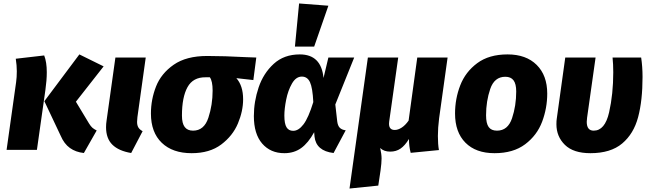

<svg xmlns="http://www.w3.org/2000/svg" viewBox="-20 -865 3750 1108"><path d="M330 -82 236 -281 438 -551 578 -482 418 -278 494 -152Q504 -136 513 -128Q522 -120 538 -112L464 18Q417 13 383.5 -11Q350 -35 330 -82ZM73 -391Q77 -419 77 -454Q77 -488 71 -526L235 -545Q250 -507 250 -448Q250 -402 242 -346L193 0H18Z M773 -189Q771 -169 771 -162Q771 -142 778.5 -129.5Q786 -117 803 -108L737 18Q665 6 628.5 -30Q592 -66 592 -131Q592 -150 595 -169L646 -533H821Z M851 -210Q851 -291 880.5 -366Q910 -441 982.5 -491.5Q1055 -542 1176 -542Q1272 -542 1403 -535Q1421 -535 1459 -533L1442 -403L1344 -414Q1383 -370 1383 -292Q1383 -224 1353 -152.5Q1323 -81 1256.5 -31Q1190 19 1086 19Q976 19 913.5 -41Q851 -101 851 -210ZM1207 -342Q1207 -397 1191 -419H1167Q1094 -420 1062 -362Q1030 -304 1030 -198Q1030 -153 1046 -132Q1062 -111 1094 -111Q1158 -111 1182.5 -185.5Q1207 -260 1207 -342Z M1847 -415 1875 -533H2024L1915 -262L1926 -165Q1929 -140 1940.5 -128Q1952 -116 1975 -113L1905 18Q1804 6 1795 -77L1793 -102Q1759 -40 1718 -10.5Q1677 19 1621 19Q1541 19 1493 -36.5Q1445 -92 1445 -195Q1445 -279 1472.5 -360.5Q1500 -442 1559.5 -496.5Q1619 -551 1710 -551Q1834 -551 1847 -415ZM1621 -198Q1621 -151 1633.5 -130.5Q1646 -110 1672 -110Q1703 -110 1731.5 -147.5Q1760 -185 1788 -276Q1784 -358 1769 -390.5Q1754 -423 1722 -423Q1688 -423 1665 -383Q1642 -343 1631.5 -290Q1621 -237 1621 -198ZM1875 -832 1793 -596H1682L1706 -845Z M2507 -80Q2507 -32 2513 1L2350 17Q2340 -20 2340 -63Q2317 -25 2291.5 -7.5Q2266 10 2232 10Q2195 10 2174 -11Q2182 25 2182 50Q2182 76 2176 119L2163 206L1997 223L2103 -533H2278L2226 -164Q2225 -159 2225 -151Q2225 -115 2258 -115Q2277 -115 2298 -128.5Q2319 -142 2338 -169L2388 -533H2563L2514 -182Q2507 -127 2507 -80Z M2606 -210Q2606 -295 2636 -372.5Q2666 -450 2734 -500.5Q2802 -551 2909 -551Q3016 -551 3077 -490.5Q3138 -430 3138 -325Q3138 -241 3108.5 -162.5Q3079 -84 3010.5 -32.5Q2942 19 2834 19Q2726 19 2666 -41.5Q2606 -102 2606 -210ZM2959 -337Q2959 -381 2943.5 -401.5Q2928 -422 2896 -422Q2833 -422 2809 -351.5Q2785 -281 2785 -200Q2785 -153 2800 -132Q2815 -111 2848 -111Q2911 -111 2935 -183Q2959 -255 2959 -337Z M3688 -421Q3688 -285 3662.5 -189Q3637 -93 3570.5 -37Q3504 19 3387 19Q3289 19 3240 -29Q3191 -77 3191 -148Q3191 -169 3193 -180L3242 -533H3417L3368 -186Q3366 -170 3366 -162Q3366 -111 3406 -111Q3471 -111 3495 -216.5Q3519 -322 3519 -448Q3519 -494 3515 -533H3680Q3688 -480 3688 -421Z"/></svg>

Font: Trujillo ExtraBold
Style: Italic
Weight: 800
Italic angle: -8°
Designer: Fira Sans original fonts by bBox Type GmbH, Carrois Corporate GbR, & Edenspiekermann AG / Changes by Cristiano Sobral
Foundry: Fira Sans original fonts by bBox Type GmbH, Carrois Corporate GbR, & Edenspiekermann AG / Changes by Cristiano Sobral
Version: Version 4.301;July 28, 2020;FontCreator 13.0.0.2655 64-bit